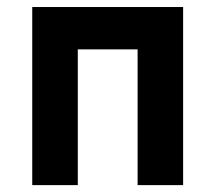

<svg xmlns="http://www.w3.org/2000/svg" viewBox="-20 -538 626 558"><path d="M73.7 0V-517.6H512.2V0H379.9V-394.5H206.1V0Z"/></svg>

Font: Caskaydia Cove
Style: Bold
Weight: 700
Monospace: yes
Designer: Aaron Bell
Foundry: Saja Typeworks
Version: Version 4.300; ttfautohint (v1.8.3)